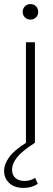

<svg xmlns="http://www.w3.org/2000/svg" viewBox="-59 -699 259 940"><path d="M90 -603Q74 -603 63 -614Q52 -625 52 -641Q52 -657 63 -668Q74 -679 90 -679Q107 -679 117.5 -668Q128 -657 128 -641Q128 -625 117.5 -614Q107 -603 90 -603ZM57 221Q11 221 -14 197Q-39 173 -39 138Q-39 105 -14 70.5Q11 36 69 0H68V-492H112V0Q48 41 24 72Q0 103 0 131Q0 159 17 173Q34 187 62 187Q76 187 89 183Q102 179 113 172L126 201Q111 211 94 216Q77 221 57 221Z"/></svg>

Font: Red Hat Display
Style: Regular
Weight: 300
Designer: Pentagram, MCKL
Foundry: Pentagram, MCKL
Version: Version 1.023